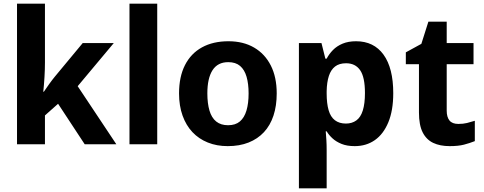

<svg xmlns="http://www.w3.org/2000/svg" viewBox="-20 -780 2617 1038"><path d="M223 -442Q223 -405 220.5 -363.5Q218 -322 214 -284H217Q229 -302 245.5 -325Q262 -348 276 -365L427 -547H595L400 -314L609 0H438L294 -219L223 -156V0H72V-760H223Z M830 0H680V-760H830Z M1476 -275Q1476 -208 1458.5 -155Q1441 -102 1407 -65.5Q1373 -29 1324 -9.5Q1275 10 1211 10Q1152 10 1103.5 -9.5Q1055 -29 1020.5 -65.5Q986 -102 967 -155Q948 -208 948 -275Q948 -365 980 -428Q1012 -491 1072 -524Q1132 -557 1215 -557Q1295 -557 1353.5 -523Q1412 -489 1444 -426Q1476 -363 1476 -275ZM1101 -275Q1101 -221 1112.5 -182Q1124 -143 1149 -123Q1174 -103 1213 -103Q1253 -103 1277 -123.5Q1301 -144 1312.5 -182.5Q1324 -221 1324 -275Q1324 -327 1313 -365Q1302 -403 1278 -423.5Q1254 -444 1214 -444Q1157 -444 1129 -400.5Q1101 -357 1101 -275Z M1905 -557Q2001 -557 2053.5 -484.5Q2106 -412 2106 -276Q2106 -183 2079.5 -119Q2053 -55 2006.5 -22.5Q1960 10 1898 10Q1856 10 1826.5 -2Q1797 -14 1777.5 -32Q1758 -50 1746 -70H1741Q1743 -47 1744.5 -22.5Q1746 2 1746 32V238H1596V-547H1718L1739 -463H1746Q1759 -488 1780 -509.5Q1801 -531 1832 -544Q1863 -557 1905 -557ZM1851 -438Q1814 -438 1791.5 -420.5Q1769 -403 1758 -369.5Q1747 -336 1746 -287V-275Q1746 -221 1756.5 -184.5Q1767 -148 1790.5 -130Q1814 -112 1850 -112Q1883 -112 1906.5 -129Q1930 -146 1941.5 -183Q1953 -220 1953 -277Q1953 -363 1927 -400.5Q1901 -438 1851 -438Z M2458 -110Q2484 -110 2504.5 -115Q2525 -120 2547 -127V-17Q2519 -6 2488.5 2Q2458 10 2411 10Q2359 10 2322 -7.5Q2285 -25 2265 -64.5Q2245 -104 2245 -172V-433H2174V-497L2258 -543L2296 -663H2395V-547H2540V-433H2395V-182Q2395 -147 2410 -128.5Q2425 -110 2458 -110Z"/></svg>

Font: Noto Sans Hebrew Thin
Style: Bold
Weight: 700
Version: Version 3.001